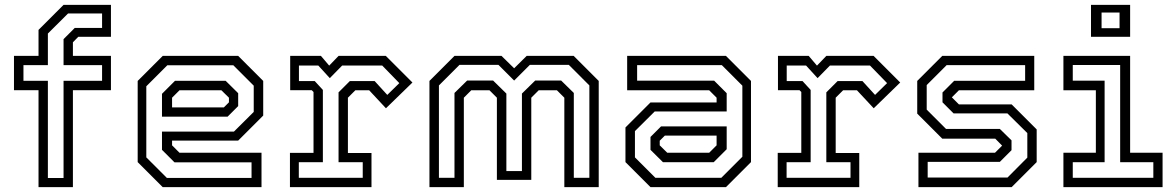

<svg xmlns="http://www.w3.org/2000/svg" viewBox="-20 -770 4826 790"><path d="M138.5 0V-399H37.5V-540H138.5V-647L241.5 -750H436.5V-618.5H302L280 -596V-540H436.5V-399H280V0ZM177 -37.5H241.5V-437.5H400V-502H241.5V-609L287.5 -655H400V-714.5H260L177 -632V-502H76.5V-437.5H177Z M960 -540 1063 -437V-294.5L960 -191.5H688V-172L718.5 -141.5H1056V0H649.5L546.5 -103V-437L649.5 -540ZM908.5 -437.5 960 -386.5V-333.5L916.5 -290H646.5V-384L700 -437.5ZM940 -501.5H668.5L582 -415V-122.5L666.5 -38H1015V-102H698L646.5 -153.5V-228.5H942.5L1024 -309.5V-417.5ZM891 -398.5H718.5L688 -368V-328H901L922 -349V-368Z M1173 0V-141H1270V-391.5L1262.5 -399H1174V-540H1300.5L1334.5 -500L1373 -540H1567.5L1677 -430.5L1568 -324.5L1499 -398.5H1442L1411.5 -368V-140.5H1508.5V0ZM1209.5 -38.5H1472.5V-102.5H1373V-390L1419.5 -436.5H1521.5L1573.5 -379.5L1623 -428L1552.5 -500.5H1388L1337 -448.5L1289.5 -500.5H1210V-436.5H1275L1308.5 -400V-102.5H1209.5Z M1747 0V-437L1850 -540H2043.5L2095.5 -489L2147 -540H2340.5L2443.5 -437V0H2302V-368L2271.5 -398.5H2196.5L2166 -368V-30H2024.5V-368L1994 -398.5H1919L1888.5 -368V0ZM1786 -38.5H1850V-387.5L1902 -438.5H2009L2063.5 -385V-66H2127.5V-385L2182 -438.5H2289L2341 -387.5V-38.5H2405V-418.5L2320.5 -503H2160L2095.5 -438.5L2031 -503H1870.5L1786 -418.5Z M2656.5 0 2553.5 -103V-245.5L2656.5 -348.5H2928.5V-368L2898 -398.5H2560.5V-540H2967L3070 -437V-103L2967 0ZM2708 -102.5 2656.5 -153.5V-206.5L2700 -250H2970V-156L2916.5 -102.5ZM2676.5 -38.5H2948L3034.5 -125V-417.5L2950 -502H2601.5V-438H2918.5L2970 -386.5V-311.5H2674L2592.5 -230.5V-122.5ZM2725.5 -141.5H2898L2928.5 -172V-212H2715.5L2694.5 -191V-172Z M3180 0V-141H3277V-391.5L3269.5 -399H3181V-540H3307.5L3341.5 -500L3380 -540H3574.5L3684 -430.5L3575 -324.5L3506 -398.5H3449L3418.5 -368V-140.5H3515.5V0ZM3216.5 -38.5H3479.5V-102.5H3380V-390L3426.5 -436.5H3528.5L3580.5 -379.5L3630 -428L3559.5 -500.5H3395L3344 -448.5L3296.5 -500.5H3217V-436.5H3282L3315.5 -400V-102.5H3216.5Z M3759 0V-141.5H4074L4104.5 -172V-169.5L4075 -199.5H3857L3754 -302.5V-437L3857 -540H4235.5V-398.5H3925.5L3895 -368V-371L3925.5 -340.5H4142.5L4245.5 -237.5V-103L4142.5 0ZM3797 -39.5H4125.5L4207 -121.5V-222.5L4125 -303.5H3903.5L3858 -349V-389.5L3906 -437.5H4198V-502H3875L3793 -420V-319L3872.5 -239.5H4094L4142 -192.5V-152L4094 -104H3797Z M4469 -618.5V-750H4630V-618.5ZM4512.5 -654H4586.5V-718.5H4512.5ZM4355.5 0V-141.5H4489V-398.5H4355.5V-540H4630V-141.5H4763.5V0ZM4394 -38.5H4725.5V-102.5H4589V-502.5H4394V-438H4525V-102.5H4394Z"/></svg>

Font: Tourney Thin
Style: Regular
Weight: 400
Version: Version 1.015